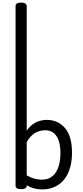

<svg xmlns="http://www.w3.org/2000/svg" viewBox="-20 -1443 638 1480"><path d="M143 15Q121 15 110.5 8.5Q100 2 100 -11V-1397Q100 -1410 110.5 -1416.5Q121 -1423 143 -1423Q164 -1423 175 -1416Q186 -1409 186 -1394V-436Q210 -470 236 -487.5Q262 -505 288.5 -512Q315 -519 340 -519Q426 -519 480.5 -456.5Q535 -394 535 -266Q535 -214 525 -170Q515 -126 496 -91.5Q477 -57 449 -33Q421 -9 384.5 4Q348 17 304 17Q271 17 241.5 9Q212 1 186 -15V-11Q186 2 175 8.5Q164 15 143 15ZM186 -91Q216 -74 245 -66Q274 -58 304 -58Q330 -58 352 -66.5Q374 -75 391.5 -91.5Q409 -108 421 -132.5Q433 -157 439.5 -190Q446 -223 446 -263Q446 -318 433 -357.5Q420 -397 394 -418Q368 -439 328 -439Q301 -439 275.5 -430Q250 -421 227.5 -401Q205 -381 186 -348Z"/></svg>

Font: Playwrite FR Trad
Style: Regular
Weight: 400
Designer: Veronika Burian, José Scaglione
Foundry: TypeTogether
Version: Version 1.000